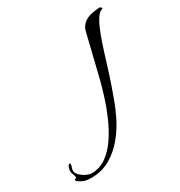

<svg xmlns="http://www.w3.org/2000/svg" viewBox="-421 -457 755 807"><g transform="rotate(-30 -43.5 -53.5)"><path d="M-209 248Q-219 248 -230.5 246.5Q-242 245 -250 241Q-254 239 -264 233Q-274 227 -274 222Q-274 217 -269.5 217.5Q-265 218 -265 212Q-265 205 -269 196.5Q-273 188 -273 178Q-273 172 -269.5 161Q-266 150 -258 150Q-256 150 -256 154Q-256 161 -259 168.5Q-262 176 -262 184Q-262 195 -250.5 206.5Q-239 218 -224 225Q-209 232 -199 232Q-159 232 -127 209Q-95 186 -70 149Q-45 112 -26 68.5Q-7 25 6 -16.5Q19 -58 27 -89Q40 -140 52 -191.5Q64 -243 77 -294Q80 -307 84.5 -315Q89 -323 99 -332Q113 -344 135.5 -349.5Q158 -355 176 -355Q178 -355 181.5 -354Q185 -353 185 -350Q185 -346 186.5 -345Q188 -344 186 -344Q174 -344 161 -326.5Q148 -309 136.5 -282Q125 -255 115 -226Q105 -197 98 -173.5Q91 -150 88 -141Q81 -119 74 -96.5Q67 -74 59 -51Q48 -19 36 13.5Q24 46 9 77Q-11 120 -42.5 159.5Q-74 199 -115.5 223.5Q-157 248 -209 248Z"/></g></svg>

Font: Beau Rivage
Style: Regular
Weight: 400
Designer: Robert E. Leuschke
Foundry: Robert E. Leuschke
Version: Version 1.010; ttfautohint (v1.8.3)